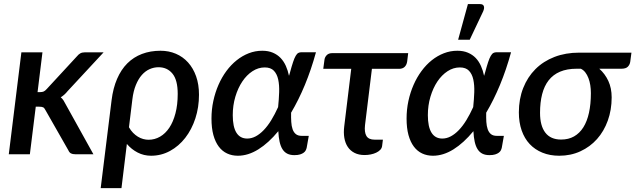

<svg xmlns="http://www.w3.org/2000/svg" viewBox="-20 -772 3180 961"><path d="M24 0ZM192.5 -510 168 -311H181.5Q191.5 -311 198.5 -314Q205.5 -317 214 -326.5L365 -490Q373 -500 382 -505Q391 -510 404 -510H498.5L318.5 -316Q302.5 -296 284 -285Q292.5 -278 298 -269.2Q303.5 -260.5 309 -249.5L447.5 0H356Q343.5 0 335.2 -4.2Q327 -8.5 322 -20L208 -220Q202.5 -231.5 196 -234.8Q189.5 -238 175.5 -238H159L129.5 0H24L87 -510Z M538.5 -270.5Q546 -331 566 -377.2Q586 -423.5 617.2 -454.8Q648.5 -486 690.5 -502Q732.5 -518 783.5 -518Q825 -518 860.2 -503Q895.5 -488 921.2 -459.5Q947 -431 961.5 -390.2Q976 -349.5 976 -298Q976 -235 957.8 -179.2Q939.5 -123.5 907.2 -82Q875 -40.5 831 -16.5Q787 7.5 736 7.5Q700 7.5 669 -8.5Q638 -24.5 615 -51.5L588 169.5H484ZM625.5 -135Q634.5 -119 646 -107.2Q657.5 -95.5 670.2 -87.8Q683 -80 696.8 -76.2Q710.5 -72.5 723.5 -72.5Q754.5 -72.5 781.2 -88Q808 -103.5 827.5 -132.8Q847 -162 858.2 -204.8Q869.5 -247.5 869.5 -302Q869.5 -371.5 843.2 -403.5Q817 -435.5 773.5 -435.5Q750.5 -435.5 729 -426Q707.5 -416.5 690 -396.8Q672.5 -377 660 -346.5Q647.5 -316 642.5 -274.5Z M1515 -32.5Q1513.5 -26 1510.2 -19.5Q1507 -13 1500 -7.8Q1493 -2.5 1481.8 1Q1470.5 4.5 1453.5 4.5Q1432.5 4.5 1418 -2.8Q1403.5 -10 1394 -25Q1384.5 -40 1379.5 -62.5Q1374.5 -85 1373 -115.5Q1324.5 -56.5 1273.2 -24.5Q1222 7.5 1170.5 7.5Q1141 7.5 1116.8 -3.8Q1092.5 -15 1075 -38.2Q1057.5 -61.5 1048 -96.2Q1038.5 -131 1038.5 -178.5Q1038.5 -224 1047.8 -266.8Q1057 -309.5 1073.5 -347.2Q1090 -385 1113.2 -416.5Q1136.5 -448 1164.8 -470.5Q1193 -493 1225.2 -505.5Q1257.5 -518 1292.5 -518Q1323 -518 1345.8 -508.2Q1368.5 -498.5 1384.5 -481.8Q1400.5 -465 1410.8 -442Q1421 -419 1426.5 -392.5L1431 -407.5Q1440 -441 1446.8 -461.2Q1453.5 -481.5 1460 -492.5Q1466.5 -503.5 1473.2 -507Q1480 -510.5 1488.5 -510.5H1561.5Q1537.5 -423 1506 -347Q1474.5 -271 1437 -208Q1436.5 -183 1437.8 -162Q1439 -141 1444.5 -125.2Q1450 -109.5 1460.8 -100.8Q1471.5 -92 1490.5 -92H1525.5ZM1217.5 -78.5Q1239 -78.5 1259.8 -89.5Q1280.5 -100.5 1300 -120.8Q1319.5 -141 1337.5 -170.2Q1355.5 -199.5 1372 -236Q1376 -274.5 1377.2 -310.2Q1378.5 -346 1372.5 -373.8Q1366.5 -401.5 1350.8 -418Q1335 -434.5 1305 -434.5Q1272.5 -434.5 1243.5 -415.5Q1214.5 -396.5 1192.8 -364Q1171 -331.5 1158 -288Q1145 -244.5 1145 -195.5Q1145 -137.5 1163.2 -108Q1181.5 -78.5 1217.5 -78.5Z M1604 -472.5Q1605.5 -485.5 1615.2 -495.8Q1625 -506 1642.5 -506H2023L2018 -464.5Q2015.5 -447 2005.2 -437.2Q1995 -427.5 1977.5 -427.5H1841.5L1807 -146Q1803 -110 1814 -91.5Q1825 -73 1855 -73H1896.5L1892.5 -41Q1891 -30 1883 -21.8Q1875 -13.5 1862.8 -7.8Q1850.5 -2 1835.5 1Q1820.5 4 1805 4Q1775.5 4 1754.5 -6.8Q1733.5 -17.5 1720.8 -36.5Q1708 -55.5 1703.5 -82Q1699 -108.5 1703 -140L1738 -427.5H1598Z M2015 0ZM2491.5 -32.5Q2490 -26 2486.8 -19.5Q2483.5 -13 2476.5 -7.8Q2469.5 -2.5 2458.2 1Q2447 4.5 2430 4.5Q2409 4.5 2394.5 -2.8Q2380 -10 2370.5 -25Q2361 -40 2356 -62.5Q2351 -85 2349.5 -115.5Q2301 -56.5 2249.8 -24.5Q2198.5 7.5 2147 7.5Q2117.5 7.5 2093.2 -3.8Q2069 -15 2051.5 -38.2Q2034 -61.5 2024.5 -96.2Q2015 -131 2015 -178.5Q2015 -224 2024.2 -266.8Q2033.5 -309.5 2050 -347.2Q2066.5 -385 2089.8 -416.5Q2113 -448 2141.2 -470.5Q2169.5 -493 2201.8 -505.5Q2234 -518 2269 -518Q2299.5 -518 2322.2 -508.2Q2345 -498.5 2361 -481.8Q2377 -465 2387.2 -442Q2397.5 -419 2403 -392.5L2407.5 -407.5Q2416.5 -441 2423.2 -461.2Q2430 -481.5 2436.5 -492.5Q2443 -503.5 2449.8 -507Q2456.5 -510.5 2465 -510.5H2538Q2514 -423 2482.5 -347Q2451 -271 2413.5 -208Q2413 -183 2414.2 -162Q2415.5 -141 2421 -125.2Q2426.5 -109.5 2437.2 -100.8Q2448 -92 2467 -92H2502ZM2194 -78.5Q2215.5 -78.5 2236.2 -89.5Q2257 -100.5 2276.5 -120.8Q2296 -141 2314 -170.2Q2332 -199.5 2348.5 -236Q2352.5 -274.5 2353.8 -310.2Q2355 -346 2349 -373.8Q2343 -401.5 2327.2 -418Q2311.5 -434.5 2281.5 -434.5Q2249 -434.5 2220 -415.5Q2191 -396.5 2169.2 -364Q2147.5 -331.5 2134.5 -288Q2121.5 -244.5 2121.5 -195.5Q2121.5 -137.5 2139.8 -108Q2158 -78.5 2194 -78.5ZM2273 -573 2322 -751.5H2383Q2397.5 -751.5 2401.5 -741.8Q2405.5 -732 2398.5 -715.5L2331 -573Z M2979.5 -428Q3008 -403 3024.8 -367Q3041.5 -331 3041.5 -284.5Q3041.5 -222 3022.2 -168.5Q3003 -115 2968.2 -76Q2933.5 -37 2885.2 -14.8Q2837 7.5 2779 7.5Q2732.5 7.5 2695 -7.8Q2657.5 -23 2631.2 -51Q2605 -79 2591 -119.2Q2577 -159.5 2577 -209.5Q2577 -276.5 2598.8 -331.5Q2620.5 -386.5 2660 -426Q2699.5 -465.5 2755.2 -487Q2811 -508.5 2879 -508.5H3140.5L3134.5 -463Q3132.5 -448.5 3122.5 -438.2Q3112.5 -428 3090.5 -428ZM2937.5 -306Q2937.5 -326.5 2934.5 -345.8Q2931.5 -365 2925.2 -381.2Q2919 -397.5 2909.5 -409.8Q2900 -422 2887 -428H2866.5Q2818 -428 2783.2 -413.2Q2748.5 -398.5 2726.2 -370Q2704 -341.5 2693.5 -300.5Q2683 -259.5 2683 -207Q2683 -142.5 2709.5 -108Q2736 -73.5 2788.5 -73.5Q2825.5 -73.5 2853.2 -89.2Q2881 -105 2899.8 -134.8Q2918.5 -164.5 2928 -207.8Q2937.5 -251 2937.5 -306Z"/></svg>

Font: Lato Semibold
Style: Italic
Weight: 600
Italic angle: -7°
Designer: Lukasz Dziedzic
Foundry: tyPoland Lukasz Dziedzic
Version: Version 2.006; 2014-01-15